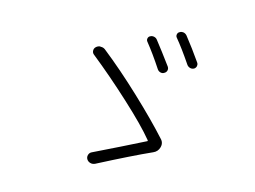

<svg xmlns="http://www.w3.org/2000/svg" viewBox="-72 -831 1145 863"><g transform="rotate(10 500.0 -399.5)"><path d="M546.9 -655.3Q542 -662.1 544.4 -670.4Q546.9 -678.7 554.7 -681.6Q563.5 -685.5 572.8 -682.6Q582 -679.7 586.9 -671.9Q615.2 -628.9 656.2 -561.5Q661.1 -552.7 658.2 -543.9Q655.3 -535.2 646.5 -531.2Q637.7 -526.4 628.4 -529.8Q619.1 -533.2 614.3 -542Q579.1 -607.4 546.9 -655.3ZM673.8 -696.3Q668.9 -703.1 671.4 -711.4Q673.8 -719.7 681.6 -722.7Q686.5 -725.6 692.4 -725.6Q696.3 -725.6 700.2 -724.6Q709 -721.7 714.8 -713.9Q749 -662.1 783.2 -602.5Q786.1 -597.7 786.1 -592.8Q786.1 -589.8 785.2 -585.9Q782.2 -577.1 774.4 -573.2Q764.6 -569.3 755.9 -572.8Q747.1 -576.2 742.2 -584Q703.1 -654.3 673.8 -696.3ZM681.6 -236.3Q690.4 -225.6 690.4 -212.9Q690.4 -206.1 687.5 -198.2Q679.7 -177.7 659.2 -170.9Q569.3 -139.6 410.2 -74.2Q404.3 -72.3 398.4 -72.3Q393.6 -72.3 388.7 -74.2Q377.9 -78.1 373 -87.9Q368.2 -97.7 372.1 -107.9Q376 -118.2 385.7 -122.1Q421.9 -135.7 510.7 -170.4Q599.6 -205.1 623 -214.8Q627 -215.8 625 -219.7Q583 -281.2 494.1 -378.4Q405.3 -475.6 321.3 -555.7Q313.5 -562.5 313.5 -572.3Q313.5 -584 322.3 -590.8Q331.1 -597.7 341.8 -597.7Q342.8 -597.7 343.8 -596.7Q355.5 -596.7 364.3 -588.9Q447.3 -510.7 535.6 -411.6Q624 -312.5 681.6 -236.3Z"/></g></svg>

Font: Gen Jyuu Gothic L Monospace Light
Style: Regular
Weight: 300
Designer: [Source Han Sans]
Ryoko NISHIZUKA  (kana & ideographs); Paul D. Hunt (Latin, Greek & Cyrillic); Wenlong ZHANG  (bopomofo
Version: Version 1.002.20150607